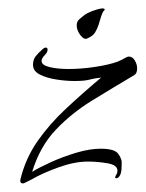

<svg xmlns="http://www.w3.org/2000/svg" viewBox="-20 -452 340 448"><path d="M34 -24Q25 -24 28 -35Q40 -83 67.5 -122.5Q95 -162 133.5 -198Q172 -234 216 -271Q199 -269 188 -266Q177 -263 154 -263Q134 -263 111.5 -266.5Q89 -270 73 -278Q57 -286 57 -301Q57 -313 63.5 -321Q70 -329 78 -336Q83 -341 87 -341Q91 -341 91 -336Q91 -330 85 -324Q77 -316 77 -310Q77 -300 95.5 -295.5Q114 -291 140 -291Q170 -291 202.5 -296Q235 -301 254 -308Q266 -313 271.5 -316.5Q277 -320 281 -320Q289 -320 294.5 -311Q300 -302 300 -292Q300 -280 292 -276Q243 -247 195 -217.5Q147 -188 110 -149Q73 -110 55 -51Q71 -61 98.5 -73.5Q126 -86 157.5 -95.5Q189 -105 215 -105Q247 -105 255.5 -93.5Q264 -82 264 -73Q264 -65 263.5 -57.5Q263 -50 261 -45Q257 -36 251 -36Q247 -36 250 -42Q252 -45 253 -47.5Q254 -50 254 -54Q254 -67 231 -71Q208 -75 185 -75Q154 -75 116.5 -61.5Q79 -48 55 -34Q36 -24 34 -24ZM183 -362Q176 -359 167.5 -370Q159 -381 159 -393Q159 -402 165.5 -407.5Q172 -413 177 -417Q187 -424 205 -429.5Q223 -435 224 -430Q226 -426 225 -428Q224 -430 220.5 -424.5Q217 -419 210 -394Q207 -385 202 -376.5Q197 -368 183 -362Z"/></svg>

Font: Inspiration
Style: Regular
Weight: 400
Designer: Robert E. Leuschke
Foundry: Robert E. Leuschke
Version: Version 2.010; ttfautohint (v1.8.3)